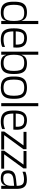

<svg xmlns="http://www.w3.org/2000/svg" viewBox="1900 -2870 981 4821"><g transform="rotate(90 2390.5 -459.5)"><path d="M291 11Q203 11 143 -18Q83 -47 53 -115.5Q23 -184 23 -302V-332Q23 -453 53 -521.5Q83 -590 143 -618Q203 -646 291 -646Q380 -646 430.5 -614Q481 -582 501 -511Q521 -440 521 -324V-298Q521 -182 500 -114Q479 -46 429 -17.5Q379 11 291 11ZM495 -119V-139H510V-119ZM304 -58Q384 -58 428 -85Q472 -112 489 -167.5Q506 -223 506 -309V-325Q506 -412 489.5 -467.5Q473 -523 429 -550Q385 -577 304 -577Q224 -577 180 -550Q136 -523 118.5 -467.5Q101 -412 101 -325V-309Q101 -223 119 -167.5Q137 -112 181 -85Q225 -58 304 -58ZM495 -490V-509H510V-490ZM506 0V-930H584V0Z M968 11Q878 11 816.5 -17.5Q755 -46 723.5 -114.5Q692 -183 692 -303V-332Q692 -449 720.5 -517.5Q749 -586 803.5 -616Q858 -646 937 -646Q1018 -645 1074 -615.5Q1130 -586 1156 -517Q1182 -448 1173 -332L1171 -304H768Q769 -231 780.5 -183Q792 -135 816.5 -107.5Q841 -80 880.5 -69Q920 -58 975 -58Q1026 -58 1073 -67.5Q1120 -77 1158 -95V-27Q1119 -5 1069 3Q1019 11 968 11ZM768 -364H1100Q1103 -436 1090 -482.5Q1077 -529 1041 -552.5Q1005 -576 937 -577Q871 -578 835.5 -554Q800 -530 785.5 -483Q771 -436 768 -364Z M1570 11Q1483 11 1432.5 -17.5Q1382 -46 1361 -114Q1340 -182 1340 -298V-324Q1340 -440 1360.5 -511Q1381 -582 1431 -614Q1481 -646 1570 -646Q1659 -646 1718.5 -618Q1778 -590 1808 -521.5Q1838 -453 1838 -332V-302Q1838 -184 1808 -115.5Q1778 -47 1718.5 -18Q1659 11 1570 11ZM1352 -119V-139H1366V-119ZM1277 0V-930H1355V0ZM1557 -58Q1637 -58 1681 -85Q1725 -112 1742.5 -167.5Q1760 -223 1760 -309V-325Q1760 -412 1743 -467.5Q1726 -523 1682 -550Q1638 -577 1557 -577Q1476 -577 1432.5 -550Q1389 -523 1372 -467.5Q1355 -412 1355 -325V-309Q1355 -223 1372.5 -167.5Q1390 -112 1433.5 -85Q1477 -58 1557 -58ZM1352 -490V-509H1366V-490Z M2181 11Q2091 11 2028.5 -17Q1966 -45 1933.5 -113.5Q1901 -182 1901 -302V-332Q1901 -452 1932.5 -520.5Q1964 -589 2026.5 -617.5Q2089 -646 2181 -646Q2270 -646 2332.5 -618Q2395 -590 2428 -521.5Q2461 -453 2461 -332V-302Q2461 -182 2428 -113.5Q2395 -45 2332.5 -17Q2270 11 2181 11ZM2181 -58Q2260 -58 2304 -85Q2348 -112 2366 -167.5Q2384 -223 2384 -309V-325Q2384 -412 2366.5 -467.5Q2349 -523 2305 -550Q2261 -577 2181 -577Q2100 -577 2056 -550Q2012 -523 1995.5 -467.5Q1979 -412 1979 -325V-309Q1979 -223 1996 -167.5Q2013 -112 2057 -85Q2101 -58 2181 -58Z M2569 0V-930H2646V0Z M3031 11Q2941 11 2879.5 -17.5Q2818 -46 2786.5 -114.5Q2755 -183 2755 -303V-332Q2755 -449 2783.5 -517.5Q2812 -586 2866.5 -616Q2921 -646 3000 -646Q3081 -645 3137 -615.5Q3193 -586 3219 -517Q3245 -448 3236 -332L3234 -304H2831Q2832 -231 2843.5 -183Q2855 -135 2879.5 -107.5Q2904 -80 2943.5 -69Q2983 -58 3038 -58Q3089 -58 3136 -67.5Q3183 -77 3221 -95V-27Q3182 -5 3132 3Q3082 11 3031 11ZM2831 -364H3163Q3166 -436 3153 -482.5Q3140 -529 3104 -552.5Q3068 -576 3000 -577Q2934 -578 2898.5 -554Q2863 -530 2848.5 -483Q2834 -436 2831 -364Z M3727 -634V-558L3376 -78V-73H3734V0H3283V-74L3629 -555V-560H3291V-634Z M4208 -634V-558L3857 -78V-73H4215V0H3764V-74L4110 -555V-560H3772V-634Z M4646 0V-307Q4646 -313 4646 -326Q4646 -339 4646 -354Q4646 -369 4646 -380.5Q4646 -392 4646 -394Q4646 -453 4634 -488.5Q4622 -524 4600 -542Q4578 -560 4549.5 -566Q4521 -572 4487 -572Q4435 -572 4387 -562.5Q4339 -553 4292 -534V-607Q4344 -627 4390.5 -635Q4437 -643 4492 -644Q4565 -645 4611 -625Q4657 -605 4681 -568.5Q4705 -532 4714 -484.5Q4723 -437 4723 -385V0ZM4460 11Q4392 12 4348 -4.5Q4304 -21 4281.5 -56Q4259 -91 4256 -146Q4253 -214 4272.5 -261Q4292 -308 4341.5 -335.5Q4391 -363 4478 -371L4666 -390V-326L4491 -308Q4401 -299 4365 -263Q4329 -227 4332 -160Q4335 -115 4352.5 -90.5Q4370 -66 4402 -57.5Q4434 -49 4479 -51Q4514 -52 4544 -62Q4574 -72 4597 -95Q4620 -118 4633 -157Q4646 -196 4646 -254L4664 -113H4642Q4627 -64 4602 -37.5Q4577 -11 4541.5 -0.5Q4506 10 4460 11Z"/></g></svg>

Font: Matangi Medium
Style: Regular
Weight: 500
Designer: Prashant Pant
Foundry: The Graphic Ant
Version: Version 3.002